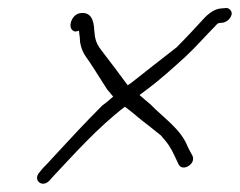

<svg xmlns="http://www.w3.org/2000/svg" viewBox="-20 -563 593 475"><path d="M78 -137C60 -118 84 -97 102 -116L111 -126C161 -179 221 -247 289 -299C311 -283 326 -268 348 -252L378 -228C385 -220 392 -212 398 -203C409 -186 414 -172 422 -156C432 -137 466 -158 456 -178C452 -186 449 -190 444 -201C427 -244 386 -270 352 -305C344 -312 335 -319 325 -328C330 -331 332 -333 336 -336C378 -367 407 -394 439 -423C463 -445 490 -476 512 -498C516 -503 520 -506 522 -506L532 -507C541 -509 550 -516 553 -527C555 -536 546 -545 537 -543L526 -542C514 -541 501 -534 487 -520C466 -497 440 -469 417 -446C378 -416 347 -391 306 -359C303 -357 300 -355 296 -352C276 -379 250 -414 232 -437C222 -450 218 -457 215 -472L213 -490C212 -511 206 -536 176 -530C155 -525 145 -489 166 -485C169 -485 172 -486 175 -487C176 -485 176 -483 176 -481C177 -474 178 -467 178 -460C181 -440 188 -428 200 -412C213 -393 231 -363 245 -342L260 -324C252 -317 243 -309 233 -302C196 -265 151 -217 118 -181C103 -164 92 -153 86 -147Z"/></svg>

Font: Stray Cat
Style: ExtObl
Weight: 400
Version: Version 1.0